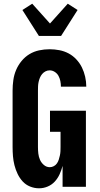

<svg xmlns="http://www.w3.org/2000/svg" viewBox="-20 -1009 540 1037"><path d="M191 8Q166 8 142.5 -1.5Q119 -11 102.5 -29Q86 -47 75 -70Q64 -93 58 -117Q52 -141 50 -165.5Q48 -190 48 -215V-520Q48 -548 52 -576.5Q56 -605 67 -631Q78 -657 96.5 -679.5Q115 -702 139 -716.5Q163 -731 191 -737Q219 -743 248 -743Q274 -743 300.5 -738Q327 -733 350.5 -720.5Q374 -708 392.5 -688Q411 -668 422.5 -644.5Q434 -621 440 -594.5Q446 -568 446 -541H309Q309 -556 306 -571Q303 -586 296 -599Q289 -612 276 -620.5Q263 -629 248 -629Q236 -629 225.5 -623.5Q215 -618 207.5 -609Q200 -600 195.5 -589Q191 -578 188.5 -566.5Q186 -555 185.5 -543.5Q185 -532 185 -520V-215Q185 -197 187 -179.5Q189 -162 196 -146Q203 -130 217 -118Q231 -106 249 -106Q260 -106 270.5 -111.5Q281 -117 287.5 -126.5Q294 -136 297.5 -147Q301 -158 303.5 -169.5Q306 -181 306.5 -192.5Q307 -204 307 -215V-297H250V-411H444V0H318V-113Q312 -90 302 -68Q292 -46 276 -28.5Q260 -11 237.5 -1.5Q215 8 191 8ZM190 -815 101 -955 154 -989 250 -882 346 -989 399 -955 310 -815Z"/></svg>

Font: Iosevka Curly Heavy
Style: Regular
Weight: 900
Monospace: yes
Designer: Belleve Invis
Foundry: Belleve Invis
Version: Version 22.1.2; ttfautohint (v1.8.4)